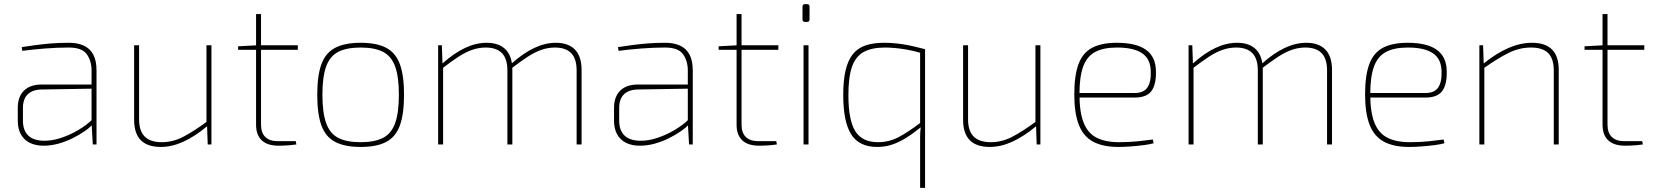

<svg xmlns="http://www.w3.org/2000/svg" viewBox="-20 -699 8000 929"><path d="M314 -492Q355 -492 385 -478.5Q415 -465 431 -435.5Q447 -406 447 -358V0H429L423 -106V-112V-358Q423 -404 400 -436.5Q377 -469 313 -469Q259 -469 200 -464.5Q141 -460 88 -453L85 -471Q117 -476 150.5 -480.5Q184 -485 224 -488.5Q264 -492 314 -492ZM427 -290 426 -270 181 -266Q137 -265 114 -242.5Q91 -220 91 -177V-115Q91 -68 116.5 -43.5Q142 -19 191 -18Q230 -17 274.5 -31.5Q319 -46 360 -70.5Q401 -95 428 -122V-97Q414 -81 388.5 -63.5Q363 -46 331 -30Q299 -14 263 -4Q227 6 191 6Q152 6 124 -8Q96 -22 81 -49Q66 -76 66 -115V-177Q66 -231 96 -260.5Q126 -290 181 -290Z M653 -480V-122Q653 -65 680.5 -38Q708 -11 763 -11Q816 -11 865.5 -36.5Q915 -62 982 -111V-88Q923 -39 867.5 -13.5Q812 12 758 12Q629 12 629 -119V-480ZM1003 -480V0H985L982 -88L979 -104V-480Z M1243 -631V-96Q1243 -56 1264 -36Q1285 -16 1323 -16H1411L1414 0Q1401 2 1384 3.5Q1367 5 1352.5 5.5Q1338 6 1329 6Q1274 6 1246.5 -20Q1219 -46 1219 -95V-631ZM1421 -480V-458H1132V-475L1225 -480Z M1725 -492Q1803 -492 1849 -467.5Q1895 -443 1915 -388Q1935 -333 1935 -241Q1935 -148 1915 -92.5Q1895 -37 1849 -12.5Q1803 12 1725 12Q1648 12 1601.5 -12.5Q1555 -37 1535 -92.5Q1515 -148 1515 -240Q1515 -333 1535 -388Q1555 -443 1601.5 -467.5Q1648 -492 1725 -492ZM1725 -469Q1657 -469 1616.5 -448Q1576 -427 1558 -377Q1540 -327 1540 -241Q1540 -154 1558 -103.5Q1576 -53 1616.5 -32Q1657 -11 1725 -11Q1793 -11 1833.5 -32Q1874 -53 1892 -103.5Q1910 -154 1910 -241Q1910 -327 1892 -377Q1874 -427 1833.5 -448Q1793 -469 1725 -469Z M2670 -492Q2730 -492 2762 -459Q2794 -426 2794 -361V0H2770V-358Q2770 -415 2743.5 -442Q2717 -469 2665 -469Q2632 -469 2600 -458Q2568 -447 2533.5 -424.5Q2499 -402 2456 -369V-392Q2512 -442 2565 -467Q2618 -492 2670 -492ZM2118 -480 2121 -392 2124 -376V0H2100V-480ZM2335 -492Q2395 -492 2427 -459Q2459 -426 2459 -361V0H2435V-358Q2435 -415 2408.5 -442Q2382 -469 2330 -469Q2297 -469 2265 -458Q2233 -447 2198.5 -424.5Q2164 -402 2121 -369V-392Q2177 -442 2230 -467Q2283 -492 2335 -492Z M3199 -492Q3240 -492 3270 -478.5Q3300 -465 3316 -435.5Q3332 -406 3332 -358V0H3314L3308 -106V-112V-358Q3308 -404 3285 -436.5Q3262 -469 3198 -469Q3144 -469 3085 -464.5Q3026 -460 2973 -453L2970 -471Q3002 -476 3035.5 -480.5Q3069 -485 3109 -488.5Q3149 -492 3199 -492ZM3312 -290 3311 -270 3066 -266Q3022 -265 2999 -242.5Q2976 -220 2976 -177V-115Q2976 -68 3001.5 -43.5Q3027 -19 3076 -18Q3115 -17 3159.5 -31.5Q3204 -46 3245 -70.5Q3286 -95 3313 -122V-97Q3299 -81 3273.5 -63.5Q3248 -46 3216 -30Q3184 -14 3148 -4Q3112 6 3076 6Q3037 6 3009 -8Q2981 -22 2966 -49Q2951 -76 2951 -115V-177Q2951 -231 2981 -260.5Q3011 -290 3066 -290Z M3568 -631V-96Q3568 -56 3589 -36Q3610 -16 3648 -16H3736L3739 0Q3726 2 3709 3.5Q3692 5 3677.5 5.5Q3663 6 3654 6Q3599 6 3571.5 -20Q3544 -46 3544 -95V-631ZM3746 -480V-458H3457V-475L3550 -480Z M3892 -480V0H3868V-480ZM3885 -679Q3897 -679 3897 -667V-605Q3897 -593 3885 -593H3875Q3863 -593 3863 -605V-667Q3863 -679 3875 -679Z M4258 -492Q4281 -492 4305 -490Q4329 -488 4353.5 -484Q4378 -480 4403.5 -474Q4429 -468 4456 -461L4435 -443Q4401 -453 4370 -458.5Q4339 -464 4312 -466.5Q4285 -469 4262 -469Q4198 -469 4159 -447.5Q4120 -426 4102.5 -376Q4085 -326 4085 -239Q4085 -117 4118.5 -64Q4152 -11 4228 -11Q4281 -11 4327 -35Q4373 -59 4435 -106L4440 -87Q4401 -55 4366 -33Q4331 -11 4297 0.5Q4263 12 4224 12Q4137 12 4098.5 -49Q4060 -110 4060 -240Q4060 -309 4071 -357Q4082 -405 4105 -435Q4128 -465 4166 -478.5Q4204 -492 4258 -492ZM4432 -461H4456V210H4432V10Q4432 -19 4432 -39.5Q4432 -60 4435 -83L4432 -99Z M4664 -480V-122Q4664 -65 4691.5 -38Q4719 -11 4774 -11Q4827 -11 4876.5 -36.5Q4926 -62 4993 -111V-88Q4934 -39 4878.5 -13.5Q4823 12 4769 12Q4640 12 4640 -119V-480ZM5014 -480V0H4996L4993 -88L4990 -104V-480Z M5384 -492Q5478 -492 5525 -458Q5572 -424 5573 -356Q5575 -292 5552 -259.5Q5529 -227 5470 -227H5192V-249H5470Q5514 -249 5532 -276Q5550 -303 5548 -354Q5547 -414 5506 -441.5Q5465 -469 5385 -469Q5318 -469 5278 -447Q5238 -425 5220.5 -375.5Q5203 -326 5203 -243Q5203 -157 5223 -106Q5243 -55 5285.5 -33Q5328 -11 5395 -11Q5444 -11 5487 -15.5Q5530 -20 5558 -24L5562 -6Q5546 -1 5515.5 3Q5485 7 5451.5 9.5Q5418 12 5392 12Q5316 12 5269 -13.5Q5222 -39 5200 -95Q5178 -151 5178 -242Q5178 -334 5198.5 -389Q5219 -444 5264.5 -468Q5310 -492 5384 -492Z M6301 -492Q6361 -492 6393 -459Q6425 -426 6425 -361V0H6401V-358Q6401 -415 6374.5 -442Q6348 -469 6296 -469Q6263 -469 6231 -458Q6199 -447 6164.5 -424.5Q6130 -402 6087 -369V-392Q6143 -442 6196 -467Q6249 -492 6301 -492ZM5749 -480 5752 -392 5755 -376V0H5731V-480ZM5966 -492Q6026 -492 6058 -459Q6090 -426 6090 -361V0H6066V-358Q6066 -415 6039.5 -442Q6013 -469 5961 -469Q5928 -469 5896 -458Q5864 -447 5829.5 -424.5Q5795 -402 5752 -369V-392Q5808 -442 5861 -467Q5914 -492 5966 -492Z M6791 -492Q6885 -492 6932 -458Q6979 -424 6980 -356Q6982 -292 6959 -259.5Q6936 -227 6877 -227H6599V-249H6877Q6921 -249 6939 -276Q6957 -303 6955 -354Q6954 -414 6913 -441.5Q6872 -469 6792 -469Q6725 -469 6685 -447Q6645 -425 6627.5 -375.5Q6610 -326 6610 -243Q6610 -157 6630 -106Q6650 -55 6692.5 -33Q6735 -11 6802 -11Q6851 -11 6894 -15.5Q6937 -20 6965 -24L6969 -6Q6953 -1 6922.5 3Q6892 7 6858.5 9.5Q6825 12 6799 12Q6723 12 6676 -13.5Q6629 -39 6607 -95Q6585 -151 6585 -242Q6585 -334 6605.5 -389Q6626 -444 6671.5 -468Q6717 -492 6791 -492Z M7393 -492Q7522 -492 7522 -361V0H7498V-358Q7498 -415 7471 -442Q7444 -469 7388 -469Q7333 -469 7281.5 -444Q7230 -419 7159 -369V-392Q7221 -442 7279 -467Q7337 -492 7393 -492ZM7156 -480 7159 -392 7162 -376V0H7138V-480Z M7758 -631V-96Q7758 -56 7779 -36Q7800 -16 7838 -16H7926L7929 0Q7916 2 7899 3.5Q7882 5 7867.5 5.5Q7853 6 7844 6Q7789 6 7761.5 -20Q7734 -46 7734 -95V-631ZM7936 -480V-458H7647V-475L7740 -480Z"/></svg>

Font: Exo 2 Thin
Style: Regular
Weight: 250
Designer: Natanael Gama
Foundry: Natanael Gama
Version: Version 2.010